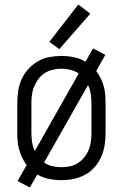

<svg xmlns="http://www.w3.org/2000/svg" viewBox="-20 -784 540 844"><path d="M111 40 144 -17Q168 -3 195.5 2.5Q223 8 250 8Q277 8 304 2.5Q331 -3 354.5 -16Q378 -29 396 -49.5Q414 -70 425 -95Q436 -120 440 -146.5Q444 -173 444 -200V-330Q444 -349 442.5 -368Q441 -387 436 -405Q431 -423 422.5 -440Q414 -457 403 -472L443 -543L389 -571L356 -513Q332 -527 305 -532.5Q278 -538 250 -538Q223 -538 196.5 -533Q170 -528 146.5 -514.5Q123 -501 104.5 -480.5Q86 -460 75 -435.5Q64 -411 60 -384Q56 -357 56 -330V-200Q56 -181 57.5 -162.5Q59 -144 64.5 -125.5Q70 -107 78 -90Q86 -73 97 -58L57 12ZM250 -49Q230 -49 210 -53.5Q190 -58 174 -70L367 -410Q376 -391 379 -371Q382 -351 382 -330V-200Q382 -181 379.5 -162Q377 -143 370 -125.5Q363 -108 351 -93Q339 -78 323 -67.5Q307 -57 288 -53Q269 -49 250 -49ZM133 -120Q124 -139 121 -159.5Q118 -180 118 -200V-330Q118 -349 120.5 -368Q123 -387 130.5 -404.5Q138 -422 149.5 -437.5Q161 -453 177 -463Q193 -473 212 -477.5Q231 -482 250 -482Q270 -482 290 -477Q310 -472 326 -461ZM241 -568 377 -724 324 -764 197 -600Z"/></svg>

Font: Iosevka SS09 Light
Style: Regular
Weight: 300
Monospace: yes
Designer: Belleve Invis
Foundry: Belleve Invis
Version: Version 5.2.1; ttfautohint (v1.8.3)